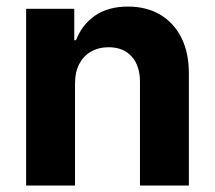

<svg xmlns="http://www.w3.org/2000/svg" viewBox="-20 -573 664 593"><path d="M211.7 -315.2V0H60.7V-545.9H209.4V-448.8H214.8Q233.3 -497 273.7 -524.9Q314.1 -552.7 375.2 -552.7Q432.1 -552.7 474.4 -527.9Q516.6 -503.1 539.9 -457Q563.3 -410.9 563.3 -347.3V0H412.3V-320.3Q412.3 -370.2 386.5 -398.7Q360.7 -427.1 315.2 -427.1Q284.9 -427.1 261.5 -413.8Q238.1 -400.5 224.9 -375.6Q211.7 -350.8 211.7 -315.2Z"/></svg>

Font: Inter V
Style: 
Weight: 400
Designer: Rasmus Andersson
Foundry: rsms
Version: Version 4.000;git-a3f224843